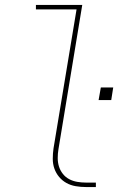

<svg xmlns="http://www.w3.org/2000/svg" viewBox="-20 -755 540 775"><path d="M327 0Q306 0 285.5 -3.5Q265 -7 248 -16.5Q231 -26 218.5 -41Q206 -56 199.5 -74.5Q193 -93 193 -114Q193 -135 196 -156L289 -717H125V-735H312L216 -153Q213 -135 213 -117Q213 -99 218 -83Q223 -67 233.5 -53.5Q244 -40 259 -32Q274 -24 291.5 -21Q309 -18 327 -18H367V0ZM378 -351 387 -402H437L429 -351Z"/></svg>

Font: Iosevka SS04 Thin Oblique
Style: Regular
Weight: 100
Italic angle: -9°
Monospace: yes
Designer: Belleve Invis
Foundry: Belleve Invis
Version: Version 19.0.0; ttfautohint (v1.8.4)